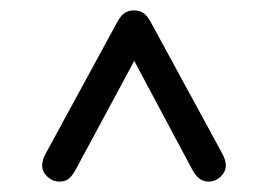

<svg xmlns="http://www.w3.org/2000/svg" viewBox="-20 -634 514 369"><path d="M238 -517 349 -309Q356 -296 363.5 -290.5Q371 -285 381 -285Q394 -285 404 -294.5Q414 -304 414 -316Q414 -327 406 -341L270 -591Q263 -604 255.5 -609Q248 -614 237 -614Q227 -614 219.5 -609Q212 -604 205 -591L69 -341Q61 -327 61 -316Q61 -304 71 -294.5Q81 -285 94 -285Q105 -285 112 -290.5Q119 -296 126 -309Z"/></svg>

Font: Beiruti
Style: Regular
Weight: 400
Version: Version 1.00